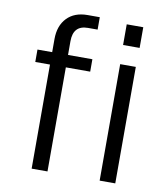

<svg xmlns="http://www.w3.org/2000/svg" viewBox="-79 -757 719 823"><g transform="rotate(10 280.5 -345.0)"><path d="M183 -567V-507H289V-453H183V0H114V-453H50V-507H114V-564Q114 -622 146.5 -656Q179 -690 236 -690H289V-636H247Q183 -636 183 -567ZM410 -507H478V0H410ZM408 -680H480V-590H408Z"/></g></svg>

Font: D-DIN
Style: Regular
Weight: 400
Designer: Charles Nix
Foundry: Datto Inc.
Version: Version 1.00